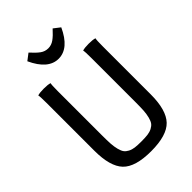

<svg xmlns="http://www.w3.org/2000/svg" viewBox="-234 -874 969 969"><g transform="rotate(-45 250.0 -390.0)"><path d="M371.1 -758.3Q323.7 -655.3 250 -655.3Q176.3 -655.3 128.9 -758.3L164.1 -785.2Q189.5 -756.8 208.3 -743.2Q227.1 -729.5 250 -729.5Q272.5 -729.5 291.7 -743.2Q311 -756.8 336.4 -785.2ZM451.2 -200.2Q451.2 -87.9 406.7 -41.5Q362.3 4.9 250 4.9Q137.2 4.9 93 -41.5Q48.8 -87.9 48.8 -200.2V-542Q48.8 -588.4 45.9 -597.2Q60.5 -602.1 89.8 -602.1Q119.1 -602.1 133.8 -597.2Q130.9 -588.4 130.9 -542V-228Q130.9 -191.4 132.3 -167.7Q133.8 -144 138.9 -124.3Q144 -104.5 151.6 -94.2Q159.2 -84 173.3 -76.7Q187.5 -69.3 205.1 -67.1Q222.7 -64.9 250 -64.9Q277.3 -64.9 294.9 -67.1Q312.5 -69.3 326.7 -76.7Q340.8 -84 348.4 -94.2Q356 -104.5 361.1 -124.3Q366.2 -144 367.7 -167.7Q369.1 -191.4 369.1 -228V-542Q369.1 -588.4 366.2 -597.2Q380.9 -602.1 410.2 -602.1Q439.5 -602.1 454.1 -597.2Q451.2 -588.4 451.2 -542Z"/></g></svg>

Font: Nikodecs
Style: Medium
Weight: 500
Version: Version 0.29